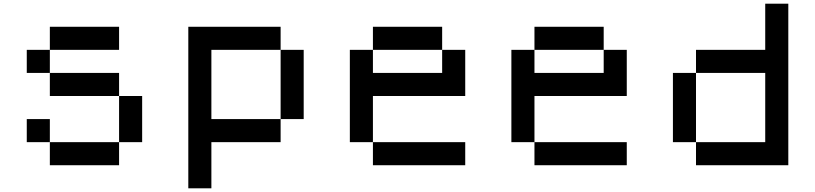

<svg xmlns="http://www.w3.org/2000/svg" viewBox="-20 -895 4415 1040"><path d="M250 -750H625V-625H250ZM250 -625V-500H125V-625ZM250 -500H625V-375H250ZM625 -375H750V-125H625ZM625 -125V0H250V-125ZM250 -125H125V-250H250Z M1000 -750H1500V-625H1125V-250H1500V-125H1125V125H1000ZM1500 -625H1625V-250H1500Z M2000 -750H2375V-625H2000ZM2375 -625H2500V-375H2000V-125H1875V-625H2000V-500H2375ZM2000 -125H2500V0H2000Z M2875 -750H3250V-625H2875ZM3250 -625H3375V-375H2875V-125H2750V-625H2875V-500H3250ZM2875 -125H3375V0H2875Z M4125 -875H4250V0H3750V-125H4125V-500H3750V-625H4125ZM3750 -125H3625V-500H3750Z"/></svg>

Font: Dogica Pixel
Style: Regular
Weight: 400
Designer: Roberto Mocci
Version: Version 001.000